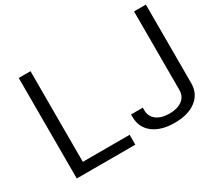

<svg xmlns="http://www.w3.org/2000/svg" viewBox="-134 -895 1218 1119"><g transform="rotate(-30 475.0 -335.5)"><path d="M752.9 4.9Q661.6 4.9 608.4 -36.1Q555.2 -77.1 555.2 -147.9V-165H634.3V-147.9Q634.3 -105.5 666.3 -81.3Q698.2 -57.1 752.9 -57.1Q807.1 -57.1 838.9 -81.1Q870.6 -105 870.6 -147.9V-676.3H950.2V-147.9Q950.2 -77.1 897.2 -36.1Q844.2 4.9 752.9 4.9ZM488.8 -66.4V0H94.7V-676.3H173.8V-66.4Z"/></g></svg>

Font: Estedad-FD Regular
Style: FD-Regular
Weight: 400
Designer: Amin Abedi
Version: Version 7.3